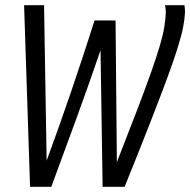

<svg xmlns="http://www.w3.org/2000/svg" viewBox="-20 -720 734 741"><path d="M461 1H376L368 -526Q325 -400 277 -268.5Q229 -137 178 1H96L73 -700H150L160 -100Q207 -227 254.5 -366.5Q302 -506 345 -641H426L431 -94Q478 -214 510.5 -299Q543 -384 564 -443.5Q585 -503 597 -544Q609 -585 614 -615.5Q619 -646 620 -673Q620 -680 619 -686.5Q618 -693 617 -700H692Q693 -693 693.5 -686Q694 -679 694 -672Q693 -648 687 -616.5Q681 -585 666 -536.5Q651 -488 624.5 -416.5Q598 -345 558 -242.5Q518 -140 461 1Z"/></svg>

Font: Georama SemiCondensed
Style: Italic
Weight: 400
Width: 4
Italic angle: -9°
Designer: Jean-Baptiste Levee
Foundry: Production Type
Version: Version 1.000